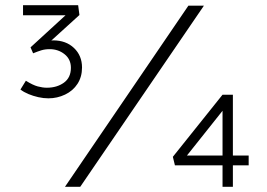

<svg xmlns="http://www.w3.org/2000/svg" viewBox="-20 -722 1033 742"><path d="M167 -342Q148 -342 128 -346.5Q108 -351 90 -358.5Q72 -366 59 -376L80 -410Q107 -393 126 -388Q145 -383 161 -383Q200 -383 227 -402.5Q254 -422 254 -460Q254 -493 229.5 -512.5Q205 -532 172 -532Q154 -532 139.5 -527.5Q125 -523 108 -516L98 -539L242 -671V-663H69V-702H282L287 -664L167 -555L138 -547Q152 -557 163.5 -561.5Q175 -566 185 -566Q235 -566 266 -536.5Q297 -507 297 -461Q297 -425 279.5 -398Q262 -371 231.5 -356.5Q201 -342 167 -342ZM231 0 708 -700H768L290 0ZM871 -121H941V-83H871ZM685 -99 681 -121H857L840 -111V-339L868 -329ZM880 0H840V-96L864 -83H656L648 -116L840 -356H880Z"/></svg>

Font: Lexend Giga ExtraLight
Style: Regular
Weight: 250
Version: Version 1.007